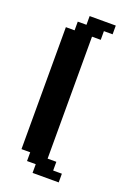

<svg xmlns="http://www.w3.org/2000/svg" viewBox="-132 -606 523 767"><g transform="rotate(20 129.5 -222.5)"><path d="M74.1 37H37V-481.5H74.1V-518.5H111.1V-555.6H222.2V-518.5H185.2V-481.5H148.1V37H185.2V74.1H222.2V111.1H111.1V74.1H74.1Z"/></g></svg>

Font: Jersey 15
Style: Regular
Weight: 400
Designer: Sarah Cadigan-Fried
Version: Version 1.001; ttfautohint (v1.8.4.7-5d5b)